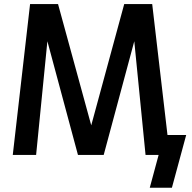

<svg xmlns="http://www.w3.org/2000/svg" viewBox="-20 -751 934 932"><path d="M42 1 126 -731.4H261.7L422.9 -142.6L583 -731.4H718.8L793 -95.7H883.8L814.5 160.2H707L750 1H714.8H686.5L631.8 -550.8L483.4 1H358.4L210 -550.8L155.3 1Z"/></svg>

Font: Gen Shin Gothic Medium
Style: Regular
Weight: 500
Designer: [Source Han Sans]
Ryoko NISHIZUKA  (kana & ideographs); Paul D. Hunt (Latin, Greek & Cyrillic); Wenlong ZHANG  (bopomofo
Version: Version 1.002.20150607